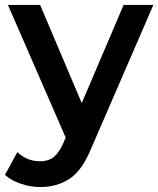

<svg xmlns="http://www.w3.org/2000/svg" viewBox="-37 -554 639 775"><path d="M126 201Q87 201 48 188Q9 175 -17 152L33 60Q72 97 125 97Q158 97 179.5 80Q201 63 219 23L228 1L-5 -534H125L293 -138L462 -534H582L332 43Q295 134 244 167.5Q193 201 126 201Z"/></svg>

Font: Montserrat SemiBold
Style: Regular
Weight: 600
Designer: Julieta Ulanovsky
Foundry: Julieta Ulanovsky
Version: Version 9.000; ttfautohint (v1.8.4.7-5d5b)